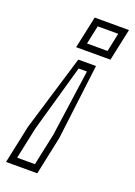

<svg xmlns="http://www.w3.org/2000/svg" viewBox="-148 -756 580 826"><g transform="rotate(20 142.5 -343.0)"><path d="M137 -700H294L262.5 -553H105.5ZM162 -669 144 -584H238L256 -669ZM132.5 -506H213.5L171 -160.5L134 14H-9L28 -160.5ZM147 -470.5 60.5 -165 29.5 -19.5H111L142 -165L185 -470.5Z"/></g></svg>

Font: Tourney Expanded Light
Style: Italic
Weight: 300
Width: 7
Italic angle: -12°
Designer: Tyler Finck
Foundry: Etcetera Type Co
Version: Version 1.010; ttfautohint (v1.8.3)